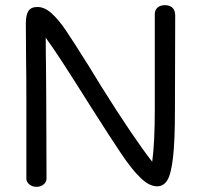

<svg xmlns="http://www.w3.org/2000/svg" viewBox="-20 -733 778 743"><path d="M658 -673 657 -308Q657 -187 649.5 -123Q642 -59 627.5 -35.5Q613 -12 588 -12Q558 -12 525 -43.5Q492 -75 451 -135.5Q410 -196 332 -319Q259 -435 221.5 -492.5Q184 -550 157 -587Q157 -519 158 -478L159 -345L160 -42Q160 -29 149 -19.5Q138 -10 121 -10Q105 -10 93.5 -19.5Q82 -29 82 -42V-346Q82 -441 81 -494L80 -643Q80 -675 90 -690.5Q100 -706 125 -706Q152 -706 179 -682Q206 -658 234.5 -616Q263 -574 318 -486Q310 -500 371 -400Q495 -202 569 -107Q579 -180 579 -309V-678Q579 -694 589.5 -703.5Q600 -713 618 -713Q638 -713 648 -702.5Q658 -692 658 -673Z"/></svg>

Font: Mali
Style: Regular
Weight: 400
Version: Version 1.000; ttfautohint (v1.6)